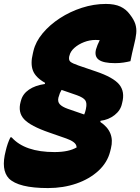

<svg xmlns="http://www.w3.org/2000/svg" viewBox="-70 -740 714 976"><path d="M207 33Q280 33 320 9L319 6Q318 -7 304 -17.5Q290 -28 267 -36L181 -66Q85 -99 52.5 -134Q20 -169 35 -223L37 -230Q46 -263 77.5 -284.5Q109 -306 158 -313L159 -319Q111 -346 97.5 -381Q84 -416 97 -468L100 -481Q111 -528 147 -571Q183 -614 234.5 -647.5Q286 -681 346.5 -700.5Q407 -720 468 -720Q513 -720 542 -706.5Q571 -693 590 -667Q611 -640 618 -617.5Q625 -595 622.5 -570Q620 -545 611 -510Q601 -470 593 -429Q577 -425 557.5 -422Q538 -419 515 -419Q456 -419 432.5 -436Q409 -453 418 -489Q424 -510 437 -536Q428 -537 416 -537Q386 -537 357.5 -526Q329 -515 308.5 -497Q288 -479 283 -457L282 -454Q278 -435 287.5 -426.5Q297 -418 329 -407L417 -377Q506 -347 536 -310.5Q566 -274 551 -217L550 -213Q543 -179 512.5 -155Q482 -131 441 -126L440 -120Q515 -70 494 14L490 30Q476 86 430.5 128Q385 170 318.5 193Q252 216 174 216Q24 216 -25 167Q-66 123 -41 27Q-32 -12 -17 -42H-11Q56 33 207 33ZM274 -187 358 -158Q363 -169 366 -183L367 -188Q373 -216 363.5 -230Q354 -244 321 -256L243 -283Q233 -267 229 -250L227 -244Q222 -223 234 -210Q246 -197 274 -187Z"/></svg>

Font: Recursive Mn Csl St Blk
Style: Italic
Weight: 900
Italic angle: -15°
Monospace: yes
Version: Version 1.079;hotconv 1.0.112;makeotfexe 2.5.65598; ttfautoh